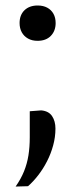

<svg xmlns="http://www.w3.org/2000/svg" viewBox="-20 -528 276 705"><path d="M117.9 -378.1Q97.7 -378.1 82.8 -386.5Q67.9 -394.9 59.9 -409.5Q51.9 -424.2 51.9 -443.4Q51.9 -472.9 69.9 -490.4Q88 -507.8 118.2 -507.8Q138.8 -507.8 153.5 -499.8Q168.2 -491.9 176.3 -477.4Q184.3 -463 184.3 -443.4Q184.3 -414.6 166.7 -396.4Q149.1 -378.1 117.9 -378.1ZM37.3 157Q56.9 129.1 68.2 101.1Q79.5 73.2 84.4 42.6Q89.3 12 89.3 -23.7Q89.3 -46.9 89.3 -71Q89.3 -95.2 89.3 -119.5L131.3 -122.7Q158.8 -120.3 171.2 -101.7Q183.6 -83.1 183.6 -55.8Q183.6 -24.9 175.3 5.5Q167.1 36 152.8 64Q138.5 92 120.4 115.3Q102.4 138.6 82.9 155.7Z"/></svg>

Font: Commissioner Thin
Style: Regular
Weight: 100
Designer: Kostas Bartsokas
Foundry: Kostas Bartsokas
Version: Version 1.001;gftools[0.9.23]